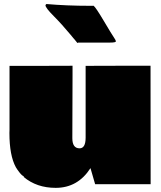

<svg xmlns="http://www.w3.org/2000/svg" viewBox="-20 -908 791 946"><path d="M337.4 -537.1 336.4 -227.1Q336.4 -177.2 372.1 -177.2Q401.9 -177.2 401.9 -230V-583.5L562.5 -584H721.7L722.2 -0.5H448.7L425.8 -79.6Q363.3 17.6 254.4 17.6Q160.6 17.6 96.7 -36.1L97.2 -39.6Q88.9 -42 76.7 -57.4Q64.5 -72.8 58.1 -84Q26.4 -141.6 26.4 -253.4L26.9 -269V-583.5H182.1L337.4 -584ZM365.7 -698.2 361.3 -696.3Q360.4 -697.3 343.8 -717.8V-717.3L328.6 -735.8Q285.2 -788.1 244.6 -828.9Q204.1 -869.6 204.1 -881.8Q204.1 -884.3 208.5 -888.2Q308.6 -879.4 423.3 -879.4H438L440.9 -879.9Q451.7 -872.1 491.5 -804.9Q531.2 -737.8 541 -723.9Q550.8 -710 550.8 -704.1Q550.8 -698.2 521 -698.2Z"/></svg>

Font: Bowlby One
Style: Regular
Weight: 400
Designer: vernon adams
Foundry: vernon adams
Version: Version 1.001